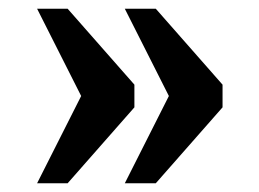

<svg xmlns="http://www.w3.org/2000/svg" viewBox="-20 -490 594 440"><path d="M266 -70 367 -270 266 -470H337L490 -296V-244L337 -70ZM65 -70 166 -270 65 -470H135L288 -296V-244L135 -70Z"/></svg>

Font: Noto Serif Gurmukhi
Style: Bold
Weight: 700
Designer: Vaibhav Singh and the Monotype Design Team
Foundry: Monotype Imaging Inc.
Version: Version 2.004; ttfautohint (v1.8.4.7-5d5b)